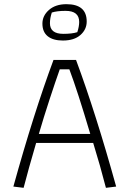

<svg xmlns="http://www.w3.org/2000/svg" viewBox="-20 -899 620 919"><path d="M183 -786Q183 -824 214.5 -851.5Q246 -879 298 -879Q395 -879 395 -796Q395 -758 365 -731.5Q335 -705 281 -705Q234 -705 208.5 -725.5Q183 -746 183 -786ZM350 -745Q359 -772 359 -794Q359 -847 294 -847Q253 -847 228 -839Q219 -812 219 -788Q219 -737 283 -737Q325 -737 350 -745ZM44 -6Q141 -356 236 -612H344Q439 -356 536 -6L487 0Q460 -105 426 -215H153Q116 -89 93 0ZM412 -258Q351 -464 312 -567H266Q247 -514 218 -425.5Q189 -337 166 -258Z"/></svg>

Font: Athiti Light
Style: Regular
Weight: 300
Designer: CadsonDemak Team
Foundry: CadsonDemak
Version: Version 1.033